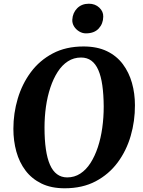

<svg xmlns="http://www.w3.org/2000/svg" viewBox="-20 -1003 772 1033"><path d="M328 10Q255.5 10 203.2 -15.5Q151 -41 117.5 -85.2Q84 -129.5 68 -187.2Q52 -245 52 -310Q52 -393.5 75.5 -472.5Q99 -551.5 146 -614.8Q193 -678 263.8 -715.5Q334.5 -753 429.5 -753Q502.5 -753 555 -727.8Q607.5 -702.5 640.8 -658Q674 -613.5 690 -556.8Q706 -500 706 -437Q706.5 -352 683.2 -272Q660 -192 612.8 -128.5Q565.5 -65 494.5 -27.5Q423.5 10 328 10ZM341.5 -48.5Q380.5 -48.5 412 -69Q443.5 -89.5 467 -126.2Q490.5 -163 506.5 -211.2Q522.5 -259.5 530.2 -315.2Q538 -371 538 -430Q537.5 -495 530.5 -544Q523.5 -593 509 -626.2Q494.5 -659.5 471.5 -676.5Q448.5 -693.5 416 -693.5Q377 -693.5 345.5 -673.2Q314 -653 290.5 -616.5Q267 -580 251 -532Q235 -484 227.2 -429Q219.5 -374 219.5 -316.5Q219.5 -250.5 226.8 -200.5Q234 -150.5 248.8 -116.8Q263.5 -83 286.8 -65.8Q310 -48.5 341.5 -48.5ZM442 -823.5Q423 -823.5 405.8 -834Q388.5 -844.5 378.2 -861.2Q368 -878 369 -897Q371 -934 395.2 -958.5Q419.5 -983 458 -983Q492 -983 514.2 -962Q536.5 -941 535.5 -913Q535 -875.5 511 -849.5Q487 -823.5 442 -823.5Z"/></svg>

Font: Merriweather ExtraBold
Style: Italic
Weight: 800
Italic angle: -7.8°
Version: Version 2.101